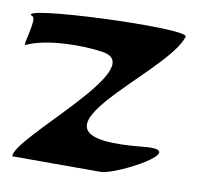

<svg xmlns="http://www.w3.org/2000/svg" viewBox="-77 -788 997 879"><g transform="rotate(10 421.0 -348.5)"><path d="M14.2 -647C37.1 -638.5 -9.6 -505 4.5 -512C93.6 -556.2 267.7 -557 359.7 -542C582.8 -505.6 23.1 -85.1 34 0H445C514.8 0 836.8 -169.3 618.2 -147C-27.4 -81 667.2 -491 720.4 -677C732.7 -719.9 -90.8 -686 14.2 -647Z"/></g></svg>

Font: Rocketfuel
Style: Regular
Weight: 400
Designer: Mew Too
Foundry: Cannot Into Space Fonts.
Version: Version 0.27